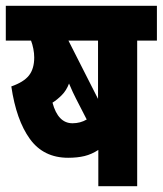

<svg xmlns="http://www.w3.org/2000/svg" viewBox="-20 -642 561 662"><path d="M453 -502V0H319V-125Q296 -110 271.5 -104Q247 -98 215 -98Q130 -98 83 -163Q36 -228 19 -344Q62 -359 80 -382Q98 -405 98 -444Q98 -458 95 -473.5Q92 -489 87 -502H0V-622H521V-502ZM318 -502H216L318 -301ZM242 -302Q232 -321 218 -354Q209 -330 193 -314Q177 -298 161 -288Q180 -217 230 -217Q257 -217 279 -230Z"/></svg>

Font: Noto Sans ExtraCondensed ExtraBold
Style: Italic
Weight: 800
Width: 2
Italic angle: -12°
Designer: Monotype Design Team
Foundry: Monotype Imaging Inc.
Version: Version 2.013; ttfautohint (v1.8.4.7-5d5b)